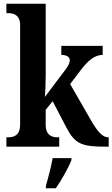

<svg xmlns="http://www.w3.org/2000/svg" viewBox="-20 -780 598 1021"><path d="M14 0H295V-50H284C260 -50 223 -58 223 -116V-196L260 -242L334 -100C380 -13 416 0 545 0H558V-50H554C526 -50 500 -79 468 -133L353 -333L404 -400C448 -460 485 -488 526 -488V-536H306V-488C334 -488 351 -477 351 -460C351 -450 348 -435 326 -407L219 -265C220 -272 223 -341 223 -376V-760H14V-710H26C49 -710 87 -702 87 -647V-117C87 -58 50 -50 26 -50H14ZM224 208V221H277C306 179 344 113 360 71V61H260C252 106 236 167 224 208Z"/></svg>

Font: Noto Serif Bengali Condensed
Style: Bold
Weight: 700
Width: 3
Designer: Juan Bruce, Universal Thirst, Indian Type Foundry and the Monotype Design Team.
Foundry: Monotype Imaging Inc.
Version: Version 2.003